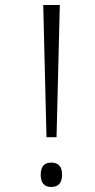

<svg xmlns="http://www.w3.org/2000/svg" viewBox="-20 -734 377 764"><path d="M165 -188 152 -714H218L205 -188ZM142 -39Q142 -87 184 -87Q227 -87 227 -39Q227 10 184 10Q142 10 142 -39Z"/></svg>

Font: Noto Sans Gurmukhi UI SemiCondensed Light
Style: Regular
Weight: 300
Width: 4
Designer: Jelle Bosma - Monotype Design Team
Foundry: Monotype Imaging Inc.
Version: Version 2.004; ttfautohint (v1.8.4.7-5d5b)